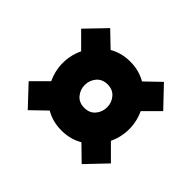

<svg xmlns="http://www.w3.org/2000/svg" viewBox="-110 -619 735 735"><g transform="rotate(-45 257.0 -251.5)"><path d="M256.8 -71.3Q210 -71.3 167 -94.2Q124 -117.2 97.2 -158.2Q70.3 -199.2 70.3 -251Q70.3 -303.7 97.2 -344.2Q124 -384.8 167 -407.7Q210 -430.7 256.8 -430.7Q304.7 -430.7 347.2 -407.7Q389.6 -384.8 416.5 -344.2Q443.4 -303.7 443.4 -251Q443.4 -199.2 416.5 -158.2Q389.6 -117.2 347.2 -94.2Q304.7 -71.3 256.8 -71.3ZM115.2 -28.3 34.2 -105.5 153.3 -227.5 229.5 -142.6ZM398.4 -28.3 291 -135.7 378.9 -210 479.5 -105.5ZM256.8 -190.4Q282.2 -190.4 301.3 -206.5Q320.3 -222.7 320.3 -251Q320.3 -279.3 301.3 -295.4Q282.2 -311.5 256.8 -311.5Q231.4 -311.5 212.4 -295.4Q193.4 -279.3 193.4 -251Q193.4 -222.7 212.4 -206.5Q231.4 -190.4 256.8 -190.4ZM152.3 -275.4 34.2 -397.5 115.2 -473.6 236.3 -352.5ZM380.9 -293.9 301.8 -376 399.4 -473.6 479.5 -396.5Z"/></g></svg>

Font: Sen ExtraBold
Style: Regular
Weight: 800
Version: Version 2.000;gftools[0.9.31]